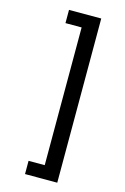

<svg xmlns="http://www.w3.org/2000/svg" viewBox="-148 -872 745 1142"><g transform="rotate(15 225.0 -300.5)"><path d="M327 205.5H128.5V124H228V-724H128.5V-805.5H327Z"/></g></svg>

Font: Trispace Condensed
Style: Regular
Weight: 400
Width: 3
Designer: Tyler Finck
Foundry: Etcetera Type Company
Version: Version 1.210; ttfautohint (v1.8.3)